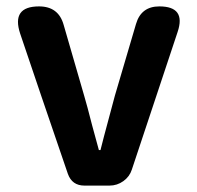

<svg xmlns="http://www.w3.org/2000/svg" viewBox="-20 -580 616 600"><path d="M244 0Q205 0 192 -37L109 -280L43 -475Q15 -560 102 -560Q163 -560 179 -502L243 -281Q252 -251 268 -188Q282 -137 289 -111H294Q298 -125 305 -154Q328 -240 339 -281L405 -505Q421 -560 478 -560Q562 -560 535 -480L392 -50Q385 -28 365.5 -14Q346 0 322 0H290Z"/></svg>

Font: GenSenRounded2 TW B
Style: Regular
Weight: 700
Version: Version 2.000;PS 2;hotconv 16.6.51;makeotf.lib2.5.65220 DEVE